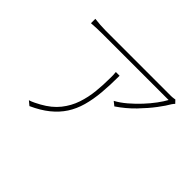

<svg xmlns="http://www.w3.org/2000/svg" viewBox="-135 -976 1271 1271"><g transform="rotate(45 500.0 -340.5)"><path d="M908 -675Q904 -671 900 -666Q896 -661 892 -655Q876 -626 839.5 -577.5Q803 -529 751.5 -475.5Q700 -422 635 -378L606 -401Q645 -422 683.5 -455Q722 -488 756.5 -525Q791 -562 817.5 -598Q844 -634 859 -662Q842 -662 802 -662Q762 -662 708 -662Q654 -662 593 -662Q532 -662 472.5 -662Q413 -662 363 -662Q313 -662 280.5 -662Q248 -662 241 -662Q216 -662 187.5 -661Q159 -660 136 -658V-699Q159 -696 187.5 -694Q216 -692 241 -692Q248 -692 281 -692Q314 -692 364 -692Q414 -692 473.5 -692Q533 -692 593 -692Q653 -692 706.5 -692Q760 -692 798 -692Q836 -692 851 -692Q856 -692 862.5 -692.5Q869 -693 876 -694Q883 -695 888 -696ZM516 -546Q516 -458 509.5 -385Q503 -312 486 -251.5Q469 -191 437.5 -142.5Q406 -94 356.5 -54Q307 -14 236 18L206 -7Q223 -12 244.5 -22.5Q266 -33 280 -41Q349 -79 389.5 -130Q430 -181 450 -240.5Q470 -300 476.5 -364Q483 -428 483 -491Q483 -504 483 -517.5Q483 -531 481 -546Z"/></g></svg>

Font: Shanggu Sans SC VF
Style: Regular
Weight: 250
Designer: GuiWonder
Version: Version 1.021